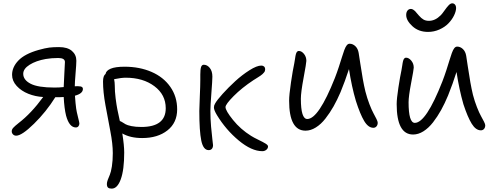

<svg xmlns="http://www.w3.org/2000/svg" viewBox="-20 -826 2947 1142"><path d="M76.2 -19Q64.5 -19 57.1 -26.9Q49.8 -34.7 49.8 -44.9Q49.8 -55.7 58.6 -65.7Q67.4 -75.7 90.8 -94.2Q166 -151.9 236.8 -249Q190.4 -251.5 148.7 -268.1Q106.9 -284.7 79.3 -314.7Q51.8 -344.7 51.8 -380.9Q51.8 -426.8 89.4 -466.1Q127 -505.4 209 -528.8Q249 -540 273.2 -543Q297.4 -545.9 331.1 -545.9Q381.3 -545.9 407.7 -523.2Q434.1 -500.5 434.1 -464.8Q434.1 -444.8 429.4 -388.9Q424.8 -333 424.8 -313Q435.1 -313.5 444.1 -313.2Q453.1 -313 459.5 -311.8Q465.8 -310.5 469.5 -306.9Q473.1 -303.2 473.1 -296.9Q473.1 -269.5 425.8 -256.8Q429.2 -208 433.1 -180.2Q435.5 -162.6 443.8 -129.9Q452.1 -97.2 452.1 -91.8Q452.1 -81.5 446.3 -74.7Q440.4 -67.9 431.2 -67.9Q392.1 -67.9 373 -138.2Q362.3 -181.2 358.9 -249Q352.1 -248 337.9 -248H309.1Q254.4 -160.6 182.1 -89.8Q109.9 -19 76.2 -19ZM118.2 -387.2Q118.2 -350.6 162.1 -327.9Q206.1 -305.2 304.2 -305.2Q333 -305.2 358.9 -308.1Q359.4 -334.5 362.8 -390.1Q366.2 -445.8 366.2 -457Q366.2 -481 326.2 -481Q286.6 -481 252 -475.1Q194.3 -464.8 156.2 -440.9Q118.2 -417 118.2 -387.2Z M825.7 -4.9Q754.9 -4.9 707.5 -32.2Q718.8 39.1 718.8 81.1Q718.8 184.1 698.5 240Q678.2 295.9 644.5 295.9Q629.4 295.9 622.6 289.8Q615.7 283.7 615.7 268.1Q615.7 257.8 621.1 243.4Q626.5 229 633.3 213.4Q640.1 197.8 645.5 163.6Q650.9 129.4 650.9 85Q650.9 29.8 636.2 -46.1Q621.6 -122.1 607.2 -200.7Q592.8 -279.3 592.8 -340.8Q592.8 -375.5 607.9 -386.2Q610.8 -405.8 638.4 -417.5Q666 -429.2 720.7 -429.2Q810.1 -429.2 881.1 -398.4Q952.1 -367.7 992.9 -309.6Q1033.7 -251.5 1033.7 -175.8Q1033.7 -95.7 975.8 -50.3Q918 -4.9 825.7 -4.9ZM662.6 -318.8Q662.6 -282.2 667.7 -241.7Q672.9 -201.2 678 -175.5Q683.1 -149.9 692.9 -106Q698.2 -105 707.5 -98.9Q716.8 -92.8 727.1 -86.9Q737.3 -81.1 762 -75.9Q786.6 -70.8 820.8 -70.8Q965.8 -70.8 965.8 -182.1Q965.8 -262.7 898.4 -313.2Q831.1 -363.8 727.5 -363.8Q701.7 -363.8 658.7 -355Q662.6 -335.4 662.6 -318.8Z M1221.2 66.9Q1189 66.9 1177.2 10.3Q1165.5 -46.4 1165.5 -166Q1165.5 -189.9 1168.5 -253.2Q1171.4 -316.4 1171.4 -351.1V-382.8Q1171.4 -412.6 1175.8 -426.8Q1180.2 -440.9 1192.4 -440.9Q1212.4 -440.9 1227.8 -421.9Q1243.2 -402.8 1243.2 -370.1Q1243.2 -348.6 1237.3 -272.9Q1231.4 -197.3 1231.4 -166Q1231.4 -119.6 1235.4 -73.2Q1239.3 -26.9 1243.2 2.7Q1247.1 32.2 1247.1 37.1Q1247.1 50.8 1240.5 58.8Q1233.9 66.9 1221.2 66.9ZM1540.5 73.2Q1476.6 73.2 1400.1 9.8Q1323.7 -53.7 1270.5 -141.1Q1252.4 -170.9 1252.4 -187Q1252.4 -199.2 1259.3 -210Q1270.5 -230.5 1304.2 -267.8Q1337.9 -305.2 1378.9 -342.8Q1419.9 -380.4 1463.9 -408.2Q1507.8 -436 1534.2 -436Q1544.4 -436 1550.8 -430.2Q1557.1 -424.3 1557.1 -413.1Q1557.1 -408.2 1555.4 -403.3Q1553.7 -398.4 1549.3 -393.8Q1544.9 -389.2 1541.3 -385.3Q1537.6 -381.3 1529.8 -376.2Q1522 -371.1 1517.1 -367.9Q1512.2 -364.7 1502.2 -358.4Q1492.2 -352.1 1487.3 -349.1Q1418 -303.2 1369.6 -254.4Q1321.3 -205.6 1321.3 -189Q1321.3 -168 1366 -112.5Q1410.6 -57.1 1473.1 -18.1Q1489.3 -7.8 1517.1 5.6Q1544.9 19 1559.6 28.1Q1574.2 37.1 1574.2 44.9Q1574.2 56.6 1564.2 64.9Q1554.2 73.2 1540.5 73.2Z M1797.4 -48.8Q1699.7 -48.8 1699.7 -227.1Q1699.7 -261.7 1710.7 -335.9Q1721.7 -410.2 1730.5 -450.2Q1731.4 -456.5 1732.9 -464.8Q1734.4 -473.1 1735.1 -478Q1735.8 -482.9 1736.8 -489.3Q1737.8 -495.6 1738.8 -499.5Q1739.7 -503.4 1741.2 -507.8Q1742.7 -512.2 1744.1 -514.4Q1745.6 -516.6 1747.6 -518.8Q1749.5 -521 1752 -522Q1754.4 -522.9 1757.3 -522.9Q1773.9 -522.9 1788.1 -505.4Q1802.2 -487.8 1802.2 -463.9Q1802.2 -451.7 1785.9 -364Q1769.5 -276.4 1769.5 -238.8Q1769.5 -118.2 1807.6 -118.2Q1875 -118.2 1971.7 -361.8Q1983.9 -393.1 1995.6 -428.7Q2007.3 -464.4 2013.9 -486.3Q2020.5 -508.3 2027.8 -528.1Q2035.2 -547.9 2042.7 -556.9Q2050.3 -565.9 2059.6 -565.9Q2078.1 -565.9 2093.5 -551.5Q2108.9 -537.1 2113.3 -511.2Q2115.2 -500.5 2123 -448.5Q2130.9 -396.5 2137.9 -356.4Q2145 -316.4 2153.3 -282.2Q2163.6 -242.2 2177.2 -206.8Q2190.9 -171.4 2201.4 -152.3Q2211.9 -133.3 2219.2 -118.2Q2226.6 -103 2226.6 -96.2Q2226.6 -82.5 2219.2 -74.2Q2211.9 -65.9 2200.7 -65.9Q2170.4 -65.9 2146.2 -106.2Q2122.1 -146.5 2096.7 -226.1Q2071.8 -310.1 2055.7 -415Q2031.2 -340.3 2005.4 -277.8Q1985.8 -231.9 1963.9 -193.1Q1941.9 -154.3 1915.5 -120.6Q1889.2 -86.9 1858.6 -67.9Q1828.1 -48.8 1797.4 -48.8Z M2525.9 -636.2Q2469.7 -636.2 2432.9 -670.2Q2396 -704.1 2396 -736.8Q2396 -753.4 2403.8 -763.2Q2411.6 -772.9 2424.3 -772.9Q2430.7 -772.9 2437.7 -768.6Q2444.8 -764.2 2448.5 -760.3Q2452.1 -756.3 2460.7 -746.1Q2469.2 -735.8 2472.2 -732.9Q2485.8 -717.3 2499 -709.7Q2512.2 -702.1 2531.2 -702.1Q2568.4 -702.1 2601.1 -734.9Q2610.4 -744.1 2624 -763.7Q2637.7 -783.2 2648.7 -794.7Q2659.7 -806.2 2669.9 -806.2Q2680.2 -806.2 2686.5 -798.3Q2692.9 -790.5 2692.9 -778.8Q2692.4 -757.8 2680.2 -733.2Q2668 -708.5 2647 -686.8Q2626 -665 2593.8 -650.6Q2561.5 -636.2 2525.9 -636.2ZM2437 -25.9Q2339.4 -25.9 2339.4 -207Q2339.4 -237.8 2349.6 -304.9Q2359.9 -372.1 2368.2 -410.2Q2369.1 -416.5 2370.6 -424.8Q2372.1 -433.1 2372.8 -438Q2373.5 -442.9 2374.5 -449.2Q2375.5 -455.6 2376.5 -459.5Q2377.4 -463.4 2378.9 -467.8Q2380.4 -472.2 2381.8 -474.4Q2383.3 -476.6 2385.3 -478.8Q2387.2 -481 2389.6 -481.9Q2392.1 -482.9 2395 -482.9Q2411.6 -482.9 2426.3 -465.3Q2440.9 -447.8 2440.9 -423.8Q2440.9 -413.1 2425.5 -333Q2410.2 -252.9 2410.2 -217.8Q2410.2 -95.2 2447.3 -95.2Q2514.6 -95.2 2611.3 -341.8Q2623.5 -373.5 2635.3 -409.7Q2647 -445.8 2653.6 -468Q2660.2 -490.2 2667.5 -510.5Q2674.8 -530.8 2682.4 -539.8Q2689.9 -548.8 2699.2 -548.8Q2717.8 -548.8 2733.2 -534.4Q2748.5 -520 2752.9 -494.1Q2754.4 -484.4 2762.5 -430.7Q2770.5 -377 2777.6 -336.9Q2784.7 -296.9 2793 -262.2Q2803.2 -223.1 2816.9 -188.5Q2830.6 -153.8 2841.1 -135.3Q2851.6 -116.7 2858.9 -102.1Q2866.2 -87.4 2866.2 -81.1Q2866.2 -67.4 2858.9 -59.1Q2851.6 -50.8 2840.3 -50.8Q2810.1 -50.8 2785.9 -89.8Q2761.7 -128.9 2736.3 -206.1Q2710.9 -294.9 2695.3 -397.9Q2673.3 -328.1 2645 -257.8Q2625.5 -210.9 2603.8 -171.6Q2582 -132.3 2555.7 -98.4Q2529.3 -64.5 2498.8 -45.2Q2468.3 -25.9 2437 -25.9Z"/></svg>

Font: Shantell Sans Irregular Bouncy
Style: Regular
Weight: 300
Designer: Stephen Nixon, Anya Danilova, Shantell Martin
Foundry: Arrow Type
Version: Version 1.006;[9816181b4]